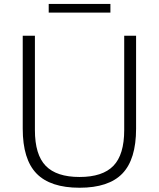

<svg xmlns="http://www.w3.org/2000/svg" viewBox="-20 -916 782 946"><path d="M372 9Q228 9 160 -61Q92 -131 92 -282V-740H152V-275Q152 -154 205.2 -99Q258.5 -44 372 -44Q485.5 -44 538.8 -99Q592 -154 592 -275V-740H650.5V-282Q650.5 -131 583 -61Q515.5 9 372 9ZM220 -854V-896.5H524V-854Z"/></svg>

Font: Encode Sans Semi Expanded Light
Style: Regular
Weight: 300
Width: 6
Designer: Multiple Designers
Foundry: Impallari Type
Version: Version 3.000; ttfautohint (v1.8.3) -l 8 -r 50 -G 200 -x 14 